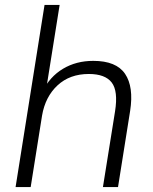

<svg xmlns="http://www.w3.org/2000/svg" viewBox="-20 -756 618 776"><path d="M43 0 160 -736H221L165 -385H151Q181 -446 234.5 -478Q288 -510 357 -510Q450 -510 485.5 -457.5Q521 -405 506 -308L457 0H396L445 -306Q458 -388 431.5 -422.5Q405 -457 339 -457Q262 -457 212.5 -411Q163 -365 150 -289L104 0Z"/></svg>

Font: Mulish ExtraLight Light
Style: Italic
Weight: 300
Italic angle: -9°
Version: Version 3.603